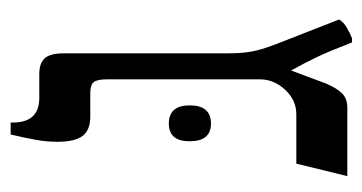

<svg xmlns="http://www.w3.org/2000/svg" viewBox="-184 -504 696 369"><g transform="rotate(-90 164.5 -319.0)"><path d="M268 9Q251 -35 239.5 -59Q228 -83 214 -108L189 -41Q180 -20 170 -10Q160 0 142 0H11L35 -98H130Q157 -98 177 -119.5Q197 -141 197 -168V-462Q197 -480 192 -487Q187 -494 170 -494H125Q100 -494 88.5 -508.5Q77 -523 77 -558Q77 -577 80.5 -597Q84 -617 91 -647H114V-643Q114 -592 161 -592H207Q228 -592 237.5 -581.5Q247 -571 247 -545V-231Q247 -207 249.5 -190Q252 -173 258 -155.5Q264 -138 274 -113L312 -16Q307 -7 295.5 -0.5Q284 6 276 9ZM78 -303Q78 -343 112 -343Q147 -343 147 -303Q147 -262 112 -262Q78 -262 78 -303Z"/></g></svg>

Font: Noto Serif Hebrew SemiCondensed
Style: Regular
Weight: 400
Width: 4
Designer: Monotype Design Team
Foundry: Monotype Imaging Inc.
Version: Version 2.004; ttfautohint (v1.8.4.7-5d5b)